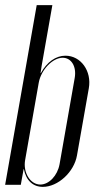

<svg xmlns="http://www.w3.org/2000/svg" viewBox="-37 -720 402 748"><path d="M55 -61H56C65 -16 92 8 130 8C189 8 252 -50 263 -115L309 -376C321 -443 278 -503 218 -503C181 -503 146 -479 122 -435H121L125 -462L167 -700H106L-17 0H44ZM114 -398C123 -448 168 -495 207 -495C241 -495 262 -461 254 -416L195 -80C187 -36 154 -1 120 -1C81 -1 52 -48 61 -97Z"/></svg>

Font: Moniqa Ita Display
Style: Italic
Weight: 400
Italic angle: -10°
Designer: Rajesh Rajput
Foundry: Rajesh Rajput
Version: Version 1.000